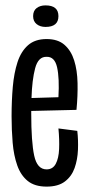

<svg xmlns="http://www.w3.org/2000/svg" viewBox="-20 -683 330 713"><path d="M153 10Q109 10 83 -11Q57 -32 44 -69Q31 -106 27 -153Q23 -200 23 -251Q23 -309 27.5 -360.5Q32 -412 45 -452Q58 -492 84 -515Q110 -538 153 -538Q195 -538 219.5 -516.5Q244 -495 255.5 -458.5Q267 -422 268 -374.5Q269 -327 264 -275L96 -271Q96 -267 96 -261Q96 -156 107 -105Q118 -54 153 -54Q176 -54 187 -74.5Q198 -95 199.5 -129.5Q201 -164 197 -206L267 -197Q271 -163 269.5 -126.5Q268 -90 257 -59Q246 -28 221 -9Q196 10 153 10ZM153 -472Q122 -473 110.5 -429.5Q99 -386 97 -319L197 -322Q201 -393 192 -433Q183 -473 153 -472ZM149 -583Q129 -583 116 -593.5Q103 -604 103 -623Q103 -643 116 -653Q129 -663 149 -663Q197 -663 197 -623Q197 -583 149 -583Z"/></svg>

Font: Bricolage Grotesque 48pt Condensed Light
Style: Regular
Weight: 300
Width: 3
Designer: Mathieu Triay
Foundry: Atelier Triay
Version: Version 1.000; ttfautohint (v1.8.4.7-5d5b);gftools[0.9.32]